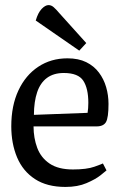

<svg xmlns="http://www.w3.org/2000/svg" viewBox="-20 -737 491 766"><path d="M241.3 8.8Q167.5 8.8 119.5 -22.6Q71.4 -54 48.2 -109Q25 -164 25 -233.3Q25 -315.3 53.5 -376.2Q82 -437.1 132.7 -470.7Q183.4 -504.3 249.2 -504.3Q293.1 -504.3 324.1 -489Q355 -473.7 374.6 -447.6Q394.2 -421.6 403.5 -389.3Q412.9 -357.1 412.9 -322.3Q412.9 -267.9 403 -250.3Q393 -232.7 365.2 -232.7H113.8Q114 -185.7 128.7 -146.7Q143.5 -107.6 178 -84.3Q212.6 -60.9 271.1 -60.9Q325.9 -60.9 356.7 -71.9Q387.4 -82.9 390.6 -84.9L404.9 -57.2Q401.7 -54 381.2 -37.8Q360.6 -21.5 325.2 -6.4Q289.8 8.8 241.3 8.8ZM115.3 -278.8 329.4 -286.8Q332.4 -304.8 332.4 -326.8Q332.4 -383.9 312.4 -414.8Q292.3 -445.8 234.5 -445.8Q194 -445.8 167.4 -426.2Q140.9 -406.6 128.3 -369.3Q115.6 -332 115.3 -278.8ZM296.2 -535 122.6 -655.1Q131.8 -686.6 146.4 -701.7Q160.9 -716.7 173.5 -716.7Q184.7 -716.7 194.2 -708.3Q203.8 -699.8 215.6 -685.8L324.2 -565.2Z"/></svg>

Font: Faustina Light
Style: Regular
Weight: 300
Designer: Alfonso Garcia
Foundry: http://www.omnibus-type.com
Version: Version 1.200